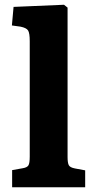

<svg xmlns="http://www.w3.org/2000/svg" viewBox="-20 -787 402 807"><path d="M31 0V-72L76 -80Q94 -83 99.5 -92Q105 -101 105 -129V-614Q105 -648 98 -659Q91 -670 66 -675L30 -680L37 -758L249 -767L264 -755V-127Q264 -103 269 -93Q274 -83 295 -79L338 -71V0Z"/></svg>

Font: Literata 12pt
Style: Bold
Weight: 700
Designer: Latin by Veronika Burian and Jose Scaglione. Greek by Irene Vlachou. Cyrillic by Vera Evstafieva.
Foundry: TypeTogether
Version: Version 3.002